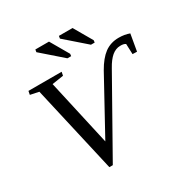

<svg xmlns="http://www.w3.org/2000/svg" viewBox="-193 -1027 1178 1208"><g transform="rotate(-30 396.5 -423.0)"><path d="M772 -528 740 -529 737 -604Q724 -614 698 -613Q666 -613 637 -589Q609 -565 583 -518L283 14H258L114 -617L52 -630L57 -656H298L293 -630L210 -617L317 -139L532 -531Q570 -598 613 -630Q657 -662 715 -662Q758 -662 793 -649ZM543 -711 393 -842 396 -860H495L572 -727L570 -711ZM372 -711 222 -842 225 -860H324L401 -727L399 -711Z"/></g></svg>

Font: Libra Serif Modern
Style: Italic
Weight: 400
Italic angle: -12°
Designer: Stefan Peev, Context Ltd
Foundry: Stefan Peev, Context Ltd
Version: Version 1.000